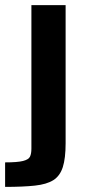

<svg xmlns="http://www.w3.org/2000/svg" viewBox="-38 -530 364 752"><path d="M-18 202V106Q30 106 52 100.5Q74 95 79.5 83.5Q85 72 85 52V-510H219V31Q219 90 208 124.5Q197 159 171 175.5Q145 192 98.5 197Q52 202 -18 202Z"/></svg>

Font: Saira Expanded SemiBold
Style: Regular
Weight: 600
Width: 7
Designer: Hector Gatti with collaboration of the Omnibus-Type team
Foundry: Omnibus-Type
Version: Version 1.100; ttfautohint (v1.8.3)